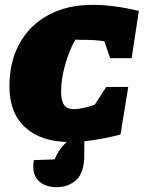

<svg xmlns="http://www.w3.org/2000/svg" viewBox="-20 -576 604 795"><path d="M269 12Q151 12 85 -48Q19 -108 19 -219Q19 -321 61.5 -397Q104 -473 181.5 -514.5Q259 -556 364 -556Q407 -556 455.5 -549.5Q504 -543 555 -531L525 -335H436L412 -405Q375 -411 331 -411Q321 -411 311.5 -411Q302 -411 292 -412Q266 -366 249.5 -307Q233 -248 233 -196Q233 -158 245.5 -141Q258 -124 287 -124Q318 -124 372 -142L420 -216H511L479 -19Q421 -4 367.5 4Q314 12 269 12ZM214 199Q165 199 138 171Q111 143 120 87L206 84Q221 49 241.5 26.5Q262 4 295 -12H331Q329 6 329 24.5Q329 43 329 66Q329 138 296.5 168.5Q264 199 214 199Z"/></svg>

Font: Piazzolla SC Black
Style: Italic
Weight: 900
Italic angle: -11.3°
Designer: Juan Pablo del Peral
Foundry: Huerta Tipografica
Version: Version 1.330